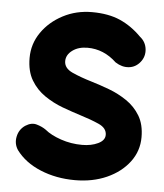

<svg xmlns="http://www.w3.org/2000/svg" viewBox="-47 -596 593 695"><g transform="rotate(5 249.0 -248.5)"><path d="M450.7 -390.1Q434.1 -369.6 409.4 -367.2Q384.8 -364.7 360.4 -380.4Q314 -424.3 254.9 -424.3Q221.7 -424.3 200 -408.2Q178.2 -392.1 178.2 -369.1Q178.2 -343.3 209 -329.3Q239.7 -315.4 279.3 -303.7Q310.5 -294.4 345 -281.5Q379.4 -268.6 409.7 -248Q439.9 -227.5 458.7 -196.3Q477.5 -165 477.5 -118.7Q477.5 -68.4 447.5 -28.6Q417.5 11.2 366.2 34.2Q314.9 57.1 250.5 57.1Q182.1 57.1 125 33.4Q67.9 9.8 36.1 -33.2Q21.5 -55.2 26.9 -81.5Q32.2 -107.9 54.2 -123Q76.2 -137.2 95.9 -131.3Q115.7 -125.5 129.4 -115.7Q150.9 -97.7 188 -85Q225.1 -72.3 265.6 -72.3Q298.8 -72.3 323.2 -84Q347.7 -95.7 347.7 -115.7Q347.7 -140.6 317.9 -153.8Q288.1 -167 250 -178.7Q218.8 -188.5 183.8 -201.4Q148.9 -214.4 118.2 -235.4Q87.4 -256.3 68.1 -288.8Q48.8 -321.3 48.8 -369.6Q48.8 -420.4 77.6 -462.2Q106.4 -503.9 154.5 -529.1Q202.6 -554.2 259.8 -554.2Q319.8 -554.2 362.3 -535.4Q404.8 -516.6 440.4 -480.5Q461.4 -463.9 464.4 -437.3Q467.3 -410.6 450.7 -390.1Z"/></g></svg>

Font: Mikhak-DS2-FD Bold
Style: Regular
Weight: 700
Designer: Amin Abedi
Version: Version 3.4